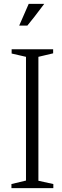

<svg xmlns="http://www.w3.org/2000/svg" viewBox="-20 -970 319 990"><path d="M254 -716V-695L178 -677V-38L255 -21V0H39V-21L114 -39V-677Q103 -679 77 -685.5Q51 -692 40 -694V-716ZM128 -950H208Q149 -871 121 -838H79Q81 -843 128 -950Z"/></svg>

Font: Afta serif
Style: Regular
Weight: 400
Designer: parq.ink
Foundry: Oriol Esparraguera Font
Version: Version 1.000